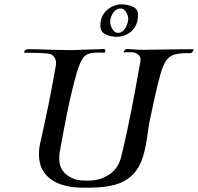

<svg xmlns="http://www.w3.org/2000/svg" viewBox="-20 -859 909 882"><path d="M353 3Q304 3 259.5 -12Q215 -27 187 -61Q159 -95 159 -151Q159 -164 160.5 -178Q162 -192 166 -207Q186 -296 204 -384.5Q222 -473 237 -561Q240 -581 230 -595.5Q220 -610 206 -612Q196 -614 172.5 -615Q149 -616 126.5 -616.5Q104 -617 96 -616Q91 -616 91 -620Q91 -624 96 -628.5Q101 -633 106 -633Q146 -633 199.5 -631Q253 -629 299 -629Q311 -629 322 -629Q333 -629 343 -630Q360 -631 392 -631.5Q424 -632 456 -634Q464 -634 464 -625Q464 -621 462 -618.5Q460 -616 455 -617Q416 -619 394 -614Q372 -609 359.5 -590Q347 -571 334 -530Q322 -489 310 -438.5Q298 -388 287.5 -336.5Q277 -285 268.5 -238Q260 -191 254 -158Q253 -151 252.5 -145Q252 -139 252 -133Q252 -84 284 -58Q316 -32 357 -30Q360 -30 369.5 -29.5Q379 -29 389 -29.5Q399 -30 401 -30Q444 -32 484 -59Q524 -86 537 -140Q553 -204 569 -281.5Q585 -359 599.5 -436.5Q614 -514 625 -577Q628 -596 617.5 -605.5Q607 -615 598 -617Q591 -619 585 -619Q579 -619 574 -619Q569 -619 564 -619Q559 -619 553 -618Q548 -618 548 -621Q548 -625 553.5 -629.5Q559 -634 563 -634Q595 -632 610.5 -631Q626 -630 644 -630Q653 -630 664 -630.5Q675 -631 691 -631Q706 -631 735 -631.5Q764 -632 799 -632.5Q834 -633 866 -633Q869 -633 869 -631Q869 -627 864 -620.5Q859 -614 855 -615Q810 -616 783.5 -609Q757 -602 741.5 -578Q726 -554 713 -503Q703 -467 690 -408.5Q677 -350 665 -291Q660 -260 655.5 -226Q651 -192 642 -158Q626 -94 592 -59Q558 -24 508.5 -10.5Q459 3 395 3ZM516 -690Q488 -690 464.5 -701.5Q441 -713 441 -741Q441 -773 455.5 -794.5Q470 -816 492.5 -827.5Q515 -839 538 -839Q565 -839 589.5 -828.5Q614 -818 614 -792Q614 -756 599 -733.5Q584 -711 561.5 -700.5Q539 -690 516 -690ZM522 -708Q537 -708 547.5 -719.5Q558 -731 563.5 -746Q569 -761 569 -771Q569 -787 559.5 -803.5Q550 -820 533 -820Q519 -820 508 -809.5Q497 -799 491.5 -784.5Q486 -770 486 -759Q486 -744 496 -726Q506 -708 522 -708Z"/></svg>

Font: Kings
Style: Regular
Weight: 400
Designer: Robert E. Leuschke
Foundry: Robert E. Leuschke
Version: Version 1.010; ttfautohint (v1.8.3)